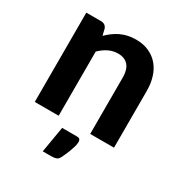

<svg xmlns="http://www.w3.org/2000/svg" viewBox="-169 -645 905 960"><g transform="rotate(30 283.5 -165.0)"><path d="M185 -455.5Q200.5 -470.5 217.2 -483Q234 -495.5 252.8 -504.5Q271.5 -513.5 293.2 -518.5Q315 -523.5 340.5 -523.5Q382.5 -523.5 415 -509Q447.5 -494.5 469.8 -468.5Q492 -442.5 503.2 -406.5Q514.5 -370.5 514.5 -327.5V0H377V-327.5Q377 -370.5 357 -394.2Q337 -418 298 -418Q269 -418 243.5 -405.5Q218 -393 195 -370.5V0H57V-515.5H142Q168 -515.5 176.5 -491.5ZM325 44Q340 44 343.5 50.8Q347 57.5 347 63.5Q347 68 346 75.8Q345 83.5 341.2 96Q337.5 108.5 330.5 126.8Q323.5 145 311.5 170Q304 185.5 292.8 189.8Q281.5 194 264 194H215L240.5 44Z"/></g></svg>

Font: Lato 2
Style: Regular
Weight: 800
Designer: Lukasz Dziedzic with Adam Twardoch and Botio Nikoltchev
Foundry: tyPoland Lukasz Dziedzic
Version: Version 2.015; 2015-08-06; http://www.latofonts.com/